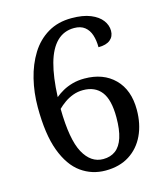

<svg xmlns="http://www.w3.org/2000/svg" viewBox="-110 -808 779 903"><g transform="rotate(-15 279.5 -357.0)"><path d="M293 10Q227 10 174.5 -27.5Q122 -65 91.5 -146.5Q61 -228 61 -360Q61 -431 77 -496.5Q93 -562 125 -613.5Q157 -665 206.5 -694.5Q256 -724 322 -724Q378 -724 414.5 -709Q451 -694 469 -670Q487 -646 487 -619Q487 -591 467.5 -575Q448 -559 410 -559Q410 -592 401.5 -618.5Q393 -645 373.5 -660.5Q354 -676 322 -676Q272 -676 238 -642.5Q204 -609 186 -544Q168 -479 164 -382Q181 -396 201.5 -407.5Q222 -419 248.5 -426.5Q275 -434 307 -434Q399 -434 453.5 -379.5Q508 -325 508 -229Q508 -159 482.5 -105Q457 -51 409 -20.5Q361 10 293 10ZM296 -45Q332 -45 356.5 -63.5Q381 -82 393.5 -120.5Q406 -159 406 -219Q406 -305 375.5 -344Q345 -383 287 -383Q261 -383 238 -374.5Q215 -366 196 -352.5Q177 -339 163 -325Q165 -175 200.5 -110Q236 -45 296 -45Z"/></g></svg>

Font: Noto Serif Khmer
Style: Regular
Weight: 400
Designer: Danh Hong and the Monotype Design Team
Foundry: Monotype Imaging Inc.
Version: Version 2.003